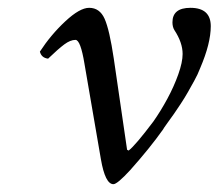

<svg xmlns="http://www.w3.org/2000/svg" viewBox="-20 -459 559 491"><path d="M305 -76 309 -74Q326 -87 372 -148Q391 -175 408 -206.5Q425 -238 436 -269Q447 -300 447 -321Q447 -350 426 -382Q421 -390 421 -402Q421 -439 467 -439Q519 -439 519 -392Q519 -348 492 -285Q486 -269 476.5 -252Q467 -235 460 -222.5Q453 -210 441.5 -192.5Q430 -175 425 -168Q420 -161 408.5 -145Q397 -129 397 -128Q363 -80 313 -24Q280 12 270 12Q249 12 238 -52L196 -296Q186 -357 173 -357Q160 -357 144.5 -345.5Q129 -334 103 -309Q86 -311 82 -327Q110 -370 147 -404.5Q184 -439 208 -439Q235 -439 247.5 -411Q260 -383 271 -309Z"/></svg>

Font: Linux Libertine O
Style: Italic
Weight: 400
Italic angle: -12°
Designer: Philipp H. Poll
Foundry: Philipp H. Poll
Version: Version 5.1.6